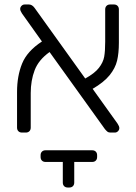

<svg xmlns="http://www.w3.org/2000/svg" viewBox="-20 -591 608 856"><path d="M512 -20Q512 -12 506 -6Q500 0 492 0H473Q464 0 459.5 -3.5Q455 -7 448 -15L201 -359Q152 -324 134.5 -278Q117 -232 117 -176V-22Q117 -12 111 -6Q105 0 95 0H78Q68 0 62 -6Q56 -12 56 -22V-181Q56 -252 78.5 -307.5Q101 -363 167 -406L78 -531Q70 -543 70 -551Q70 -559 76 -565Q82 -571 90 -571H109Q123 -571 134 -556L360 -241Q402 -264 421 -288.5Q440 -313 444.5 -338Q449 -363 449 -405V-549Q449 -559 455 -565Q461 -571 471 -571H488Q498 -571 504 -565Q510 -559 510 -549V-400Q510 -354 502 -320.5Q494 -287 468.5 -255.5Q443 -224 393 -195L504 -40Q512 -28 512 -20ZM413 101V109Q413 119 407 125Q401 131 391 131H311V134V223Q311 233 305 239Q299 245 289 245H282Q272 245 266 239Q260 233 260 223V134V131H183Q173 131 167 125Q161 119 161 109V101Q161 91 167 85Q173 79 183 79H391Q401 79 407 85Q413 91 413 101Z"/></svg>

Font: Rubik
Style: Regular
Weight: 300
Designer: Hubert & Fischer
Foundry: Hubert & Fischer
Version: Version 1.100